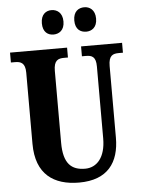

<svg xmlns="http://www.w3.org/2000/svg" viewBox="-61 -968 751 1026"><g transform="rotate(-5 314.5 -455.5)"><path d="M430 -790C458 -790 488 -807 488 -855C488 -903 458 -921 430 -921C399 -921 371 -903 371 -855C371 -807 399 -790 430 -790ZM254 -790C283 -790 313 -807 313 -855C313 -903 283 -921 254 -921C225 -921 197 -903 197 -855C197 -807 225 -790 254 -790ZM322 10C475 10 538 -79 538 -212V-596C538 -653 561 -661 593 -661H615V-714H395V-661H416C448 -661 470 -653 470 -600V-214C470 -112 423 -61 360 -61C287 -61 244 -98 244 -210V-596C244 -653 268 -661 299 -661H320V-714H14V-661H36C66 -661 91 -653 91 -600V-218C91 -54 186 10 322 10Z"/></g></svg>

Font: Noto Serif Lao ExtraCondensed ExtraBold
Style: Regular
Weight: 800
Width: 2
Designer: Monotype Design Team
Foundry: Monotype Imaging Inc.
Version: Version 2.003